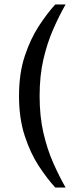

<svg xmlns="http://www.w3.org/2000/svg" viewBox="-20 -713 350 858"><path d="M227 125Q191 86 153.5 29Q116 -28 90.5 -106Q65 -184 65 -284Q65 -385 90.5 -462Q116 -539 153.5 -596.5Q191 -654 227 -693H273Q244 -642 217.5 -581.5Q191 -521 174 -448Q157 -375 157 -284Q157 -193 174 -119.5Q191 -46 217.5 14Q244 74 273 125Z"/></svg>

Font: Montagu Slab 144pt
Style: Regular
Weight: 400
Designer: Florian Karsten
Foundry: Florian Karsten
Version: Version 1.000; ttfautohint (v1.8.3)